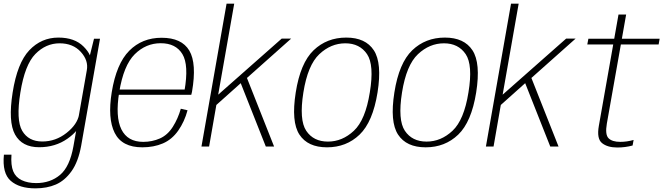

<svg xmlns="http://www.w3.org/2000/svg" viewBox="-35 -805 3645 1055"><path d="M159.5 230Q223 230 272 208.8Q321 187.5 358 135.8Q395 84 411 -4L514.5 -592H481.5L450.5 -467L368.5 -1.5Q348.5 111 295 156Q241.5 201 164 201Q117.5 201 84.2 185Q51 169 37.5 136Q24 103 28 45H-13.5Q-23.5 147 23.8 188.5Q71 230 159.5 230ZM180 4Q269 4 335.5 -42.8Q402 -89.5 410.5 -138.5L399.5 -175.5Q390 -121.5 330.5 -74.5Q271 -27.5 197.5 -27.5Q121.5 -27.5 87 -86.2Q52.5 -145 77 -297Q101.5 -449.5 159.2 -508.2Q217 -567 292.5 -567Q366 -567 409 -519.8Q452 -472.5 442 -419L465.5 -453.5Q473.5 -500 424.2 -549.2Q375 -598.5 286 -598.5Q192 -598.5 126 -528.8Q60 -459 34.5 -297Q9 -136 47.5 -66Q86 4 180 4Z M747 4.5 752 -25.5Q666 -25.5 632 -94.2Q598 -163 620 -298.5Q644 -446 705.2 -506.8Q766.5 -567.5 848 -567.5Q931 -567.5 967.2 -507.8Q1003.5 -448 978.5 -305.5L984.5 -313H615.5L610.5 -284H1016Q1018 -292 1020 -300.5Q1047 -456.5 1005.2 -527Q963.5 -597.5 853 -597.5Q746 -597.5 675.2 -526.2Q604.5 -455 579 -298.5Q555.5 -154 595.2 -74.8Q635 4.5 747 4.5ZM752 -25.5 747 4.5Q810 4.5 860 -17Q910 -38.5 944.2 -87.2Q978.5 -136 995.5 -199L958.5 -207.5Q943 -153 914.5 -108Q886 -63 843.5 -44.2Q801 -25.5 752 -25.5Z M1072 0H1114L1157.5 -249.5L1148.5 -223.5L1294.5 -354L1285 -355L1425.5 0H1471L1320 -381.5L1314.5 -370L1565 -593H1513L1146 -269L1160.5 -265.5L1252 -785H1210Z M1762 4.5Q1868 4.5 1940.8 -65.2Q2013.5 -135 2039.5 -297Q2065 -458.5 2019.2 -528.5Q1973.5 -598.5 1867.5 -598.5Q1761 -598.5 1688.2 -528.8Q1615.5 -459 1590 -297Q1564.5 -135.5 1610.2 -65.5Q1656 4.5 1762 4.5ZM1767 -27Q1687.5 -27 1647.8 -86.2Q1608 -145.5 1632 -297Q1656 -447.5 1719.5 -507.2Q1783 -567 1862.5 -567Q1941.5 -567 1981.8 -507.5Q2022 -448 1997 -297Q1973 -146 1909.5 -86.5Q1846 -27 1767 -27Z M2304 4.5Q2410 4.5 2482.8 -65.2Q2555.5 -135 2581.5 -297Q2607 -458.5 2561.2 -528.5Q2515.5 -598.5 2409.5 -598.5Q2303 -598.5 2230.2 -528.8Q2157.5 -459 2132 -297Q2106.5 -135.5 2152.2 -65.5Q2198 4.5 2304 4.5ZM2309 -27Q2229.5 -27 2189.8 -86.2Q2150 -145.5 2174 -297Q2198 -447.5 2261.5 -507.2Q2325 -567 2404.5 -567Q2483.5 -567 2523.8 -507.5Q2564 -448 2539 -297Q2515 -146 2451.5 -86.5Q2388 -27 2309 -27Z M2635 0H2677L2720.5 -249.5L2711.5 -223.5L2857.5 -354L2848 -355L2988.5 0H3034L2883 -381.5L2877.5 -370L3128 -593H3076L2709 -269L2723.5 -265.5L2815 -785H2773Z M3357 5.5Q3400.5 5.5 3441 -5.5L3446.5 -36Q3409.5 -25.5 3373.5 -25.5Q3328.5 -25.5 3308.8 -45.5Q3289 -65.5 3299.5 -126L3376.5 -560.5H3584L3589.5 -592H3382L3405.5 -725H3363.5L3340 -592H3198L3192 -560.5H3334.5L3255.5 -113.5Q3243 -43 3273 -18.8Q3303 5.5 3357 5.5Z"/></svg>

Font: Anybody UltraCondensed Thin ExtraLight
Style: Italic
Weight: 250
Italic angle: -10°
Version: Version 1.111